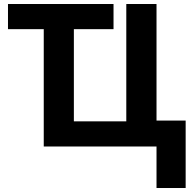

<svg xmlns="http://www.w3.org/2000/svg" viewBox="-20 -734 970 962"><path d="M764.2 208V0H199.2V-587.9H20V-713.9H548.8V-587.9H350.1V-126H612.8V-713.9H764.2V-129.9H910.2V208Z"/></svg>

Font: Open Sans
Style: Bold
Weight: 700
Designer: Monotype Design Team
Foundry: Monotype Imaging Inc.
Version: Version 3.000; ttfautohint (v1.8.4)